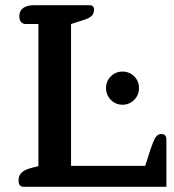

<svg xmlns="http://www.w3.org/2000/svg" viewBox="-20 -715 668 735"><path d="M51 -25Q51 -44 64 -55.5Q77 -67 107 -74L127 -79V-623H79Q67 -623 60.5 -631Q54 -639 54 -653Q54 -674 69 -684.5Q84 -695 109 -695H323Q340 -695 340 -678Q340 -664 331.5 -655Q323 -646 302 -639L252 -623V-80H536L556 -143Q567 -176 575.5 -189Q584 -202 597 -202Q617 -202 617 -182V0H70Q51 0 51 -25ZM386 -378Q386 -405 404.5 -423Q423 -441 449 -441Q475 -441 493.5 -423Q512 -405 512 -378Q512 -351 493.5 -332.5Q475 -314 449 -314Q423 -314 404.5 -332.5Q386 -351 386 -378Z"/></svg>

Font: Maitree SemiBold
Style: Regular
Weight: 600
Designer: CadsonDemak Team
Foundry: CadsonDemak
Version: Version 1.001